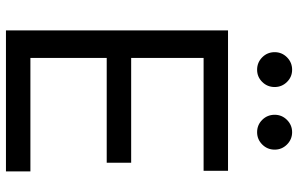

<svg xmlns="http://www.w3.org/2000/svg" viewBox="-194 -784 978 629"><g transform="rotate(90 294.5 -469.0)"><path d="M79.1 0V-727.5H539.1V-647.5H169.4V-410.2H512.7V-330.1H169.4V-80.1H541V0ZM412.6 -822.8Q388.7 -822.8 372.1 -839.6Q355.5 -856.4 355.5 -880.4Q355.5 -903.8 372.3 -920.7Q389.2 -937.5 412.6 -937.5Q436 -937.5 452.9 -920.7Q469.7 -903.8 469.7 -880.4Q469.7 -856.4 452.9 -839.6Q436 -822.8 412.6 -822.8ZM208 -822.8Q184.1 -822.8 167.2 -839.6Q150.4 -856.4 150.4 -880.4Q150.4 -903.8 167.2 -920.7Q184.1 -937.5 208 -937.5Q231.4 -937.5 248 -920.7Q264.6 -903.8 264.6 -880.4Q264.6 -856.4 248 -839.6Q231.4 -822.8 208 -822.8Z"/></g></svg>

Font: Inter 24pt
Style: Regular
Weight: 400
Designer: Rasmus Andersson
Foundry: rsms
Version: Version 4.001;git-66647c0bb